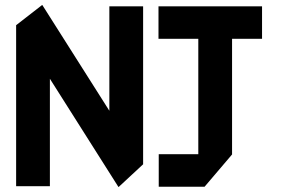

<svg xmlns="http://www.w3.org/2000/svg" viewBox="-20 -739 1122 762"><path d="M548 -88 414 -214V-714H548ZM44 0V-638L178 -507V0ZM450 3 44 -638V-639L147 -719H148L548 -88V-87L451 3ZM767 -127V-585L876 -714H901V-127ZM610 2V-127H901V-126L792 2ZM609 -585V-714H876L767 -585ZM901 -585V-714H1020V-585Z"/></svg>

Font: Foldit SemiBold
Style: Regular
Weight: 600
Version: Version 1.003